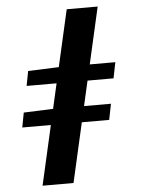

<svg xmlns="http://www.w3.org/2000/svg" viewBox="-59 -742 717 964"><g transform="rotate(-5 300.0 -260.0)"><path d="M116 176 314 -696H470L272 176ZM80 -330 94 -404 251 -410H534L518 -330ZM40 -124 54 -198 210 -204H494L478 -124Z"/></g></svg>

Font: Source Code Pro ExtraLight Black
Style: Italic
Weight: 900
Italic angle: -11°
Monospace: yes
Version: Version 1.016;hotconv 1.0.116;makeotfexe 2.5.65601